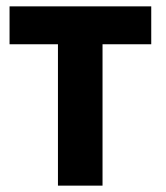

<svg xmlns="http://www.w3.org/2000/svg" viewBox="-20 -583 520 603"><path d="M162 -444V0H302V-444H455V-563H10V-444Z"/></svg>

Font: OSH Darker Grotesque Black
Style: Regular
Weight: 900
Designer: Gabriel Lam
Foundry: TypeRant
Version: Version 1.000;Glyphs 3.1.1 (3148)